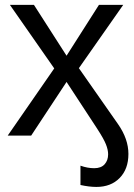

<svg xmlns="http://www.w3.org/2000/svg" viewBox="-20 -548 540 776"><path d="M499 74.2C499 33.9 485 -6.3 457 -46.4L298.8 -272.5L478 -528.3H379.9L249 -322.8L117.2 -528.3H20L199.2 -271.5L11.2 0H106L249 -216.8L372.6 -28.1C390.5 -0.6 402.3 20.6 408.2 35.4C414.1 50.2 417 63.6 417 75.7C417 92 412.3 105.4 402.8 116C393.4 126.5 379.4 131.8 360.8 131.8C342.6 131.8 324.1 128.4 305.2 121.6V199.7C328.9 204.9 350.4 207.5 369.6 207.5C408.7 207.5 440 195.5 463.6 171.4C487.2 147.3 499 114.9 499 74.2Z"/></svg>

Font: Arimo
Style: Regular
Weight: 400
Designer: Steve Matteson
Foundry: Monotype Imaging Inc.
Version: Version 1.32